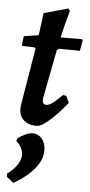

<svg xmlns="http://www.w3.org/2000/svg" viewBox="-61 -642 463 993"><g transform="rotate(5 170.5 -145.5)"><path d="M281.1 -156.4 297.2 -120.7Q267.4 -82.9 237.5 -52.8Q207.6 -22.7 183.1 -5.4Q158.6 12 143 12Q95 12 70.7 -13.9Q46.3 -39.8 51.7 -85.6L101.7 -385.8L94.9 -391.6L32.7 -393.3L29.7 -398.3L35.5 -444L111.9 -456.1Q115.9 -483.7 119.2 -510.3Q122.4 -536.9 124.7 -554.5Q127 -572 127 -572L252.1 -607L261.7 -595Q261.7 -595 256.2 -575.2Q250.6 -555.5 242.2 -523.3Q233.9 -491.2 225.8 -454.4L335.6 -455L341 -450.2L331.2 -394.4L224 -395.4L212.1 -388.5L162.8 -133.3Q158.7 -100.5 183.5 -100.5Q195.7 -100.5 213.9 -113.5Q232.2 -126.6 264.1 -158.7ZM47.2 86.2Q64.9 72.4 85.9 62.3Q106.8 52.1 125.1 52.1Q154.8 52.1 173.9 75Q193 97.8 193 136.6Q193 172.2 172.5 205.3Q152 238.4 119.1 266.5Q86.3 294.7 47.5 316.4L11.4 287.5V270.7Q41 250.8 60.4 222.6Q79.8 194.5 79.8 168.5Q79.8 148.5 69.9 130.3Q60 112 44.8 100.2Z"/></g></svg>

Font: Alegreya
Style: Italic
Weight: 400
Italic angle: -7°
Designer: Juan Pablo del Peral
Foundry: Huerta Tipografica
Version: Version 2.009